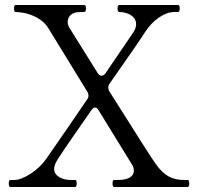

<svg xmlns="http://www.w3.org/2000/svg" viewBox="-20 -746 785 766"><path d="M728 -28Q732 -28 733.5 -24.5Q735 -21 735 -14Q735 0 728 0H435Q429 0 429 -14Q429 -28 435 -28H451Q482 -28 498 -38Q514 -48 514 -65Q514 -79 505 -92L374 -305Q368 -317 359 -317Q352 -317 345 -307L329 -284Q313 -261 273 -203.5Q233 -146 210 -110Q196 -88 196 -73Q196 -52 215.5 -40Q235 -28 262 -28H279Q283 -28 284.5 -24.5Q286 -21 286 -14Q286 0 279 0H21Q15 0 15 -14Q15 -28 21 -28H37Q63 -28 101.5 -52.5Q140 -77 165 -113Q268 -261 328 -350Q333 -356 333 -365Q333 -372 329 -379L172 -635Q157 -659 129.5 -674.5Q102 -690 73 -695Q56 -698 43 -698Q36 -698 36 -712Q36 -726 43 -726H315Q320 -726 321.5 -722.5Q323 -719 323 -712Q323 -698 315 -698H300Q275 -698 262.5 -686.5Q250 -675 250 -659Q250 -646 257 -635L370 -454Q377 -444 385 -444Q394 -444 401 -454L512 -617Q523 -634 523 -650Q523 -667 511 -678.5Q499 -690 480 -695Q468 -698 456 -698Q449 -698 449 -712Q449 -726 456 -726H689Q694 -726 695.5 -722.5Q697 -719 697 -712Q697 -698 689 -698H674Q646 -698 614 -676Q582 -654 558 -617Q546 -596 417 -412Q412 -406 412 -396Q412 -389 416 -382Q582 -118 602 -91Q627 -56 653 -42Q679 -28 713 -28Z"/></svg>

Font: Shippori Mincho B1
Style: Regular
Weight: 400
Designer: FONTDASU
Foundry: FONTDASU / Google Inc. / but / Adobe
Version: Version 3.110; ttfautohint (v1.8.3)